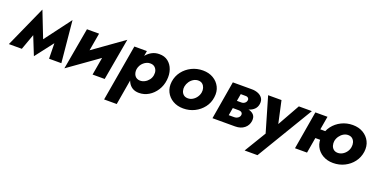

<svg xmlns="http://www.w3.org/2000/svg" viewBox="-49 -1228 4258 2173"><g transform="rotate(20 2079.5 -142.0)"><path d="M457 0H605L557 -502L451 -323ZM284 -138 286 32 531 -286 557 -502ZM286 32 342 -124 196 -497 153 -299ZM-27 0H129L240 -308L196 -497Z M1177 -327 1216 -504 696 -133 657 43ZM892 -460H746L657 43L830 -102ZM1216 -504 1043 -359 981 0H1127Z M1352 220 1468 -460H1317L1200 220ZM1793 -230Q1801 -298 1781.5 -354Q1762 -410 1719 -443.5Q1676 -477 1613 -476Q1566 -476 1527.5 -456Q1489 -436 1460.5 -402Q1432 -368 1414.5 -324Q1397 -280 1391 -231Q1385 -183 1390 -139.5Q1395 -96 1413 -60.5Q1431 -25 1463.5 -4.5Q1496 16 1544 16Q1606 16 1659.5 -16Q1713 -48 1749 -104Q1785 -160 1793 -230ZM1636 -231Q1631 -199 1611.5 -173.5Q1592 -148 1564 -133Q1536 -118 1505 -119Q1485 -120 1469 -128.5Q1453 -137 1443 -152Q1433 -167 1429 -187Q1425 -207 1428 -229Q1433 -254 1444.5 -274.5Q1456 -295 1474 -310.5Q1492 -326 1512.5 -334.5Q1533 -343 1554 -342Q1585 -342 1604.5 -326.5Q1624 -311 1632.5 -286.5Q1641 -262 1636 -231Z M1850 -231Q1841 -162 1868 -107.5Q1895 -53 1949 -21.5Q2003 10 2074 10Q2148 10 2210 -21Q2272 -52 2313.5 -106Q2355 -160 2364 -230Q2374 -300 2347 -354Q2320 -408 2266.5 -439.5Q2213 -471 2141 -471Q2068 -471 2005.5 -440Q1943 -409 1901.5 -355Q1860 -301 1850 -231ZM2004 -229Q2010 -261 2028.5 -288Q2047 -315 2074.5 -331Q2102 -347 2133 -346Q2163 -345 2181.5 -328.5Q2200 -312 2208 -286Q2216 -260 2211 -231Q2205 -199 2186 -172.5Q2167 -146 2140 -130.5Q2113 -115 2082 -116Q2052 -117 2033 -133Q2014 -149 2006.5 -175Q1999 -201 2004 -229Z M2550 -240 2543 -187 2675 -186Q2687 -186 2696.5 -182.5Q2706 -179 2711.5 -173Q2717 -167 2719 -159Q2721 -151 2719 -142Q2716 -123 2697 -109Q2678 -95 2651 -95H2526L2509 0H2697Q2765 0 2807.5 -34.5Q2850 -69 2857 -124Q2862 -169 2841.5 -194Q2821 -219 2784 -229.5Q2747 -240 2705 -240ZM2549 -221H2705Q2745 -222 2781.5 -233.5Q2818 -245 2843 -270Q2868 -295 2874 -334Q2880 -378 2860.5 -405.5Q2841 -433 2807 -446.5Q2773 -460 2733 -460H2588L2571 -366L2696 -365Q2709 -365 2717.5 -359Q2726 -353 2730 -344Q2734 -335 2731 -324Q2729 -311 2720.5 -301Q2712 -291 2700 -285Q2688 -279 2674 -279H2557ZM2503 -460 2425 0H2570L2649 -460Z M3455 -460H3298L3092 -93L3170 -91L3089 -460H2928L3050 -42L2892 219H3047Z M3496 -187H3762L3782 -299H3516ZM3497 -460 3419 0H3564L3643 -460ZM3656 -231Q3646 -162 3673 -107.5Q3700 -53 3754 -21.5Q3808 10 3879 10Q3953 10 4015.5 -21Q4078 -52 4119 -106Q4160 -160 4170 -230Q4179 -300 4152 -354Q4125 -408 4071.5 -439.5Q4018 -471 3946 -471Q3873 -471 3810.5 -440Q3748 -409 3707 -355Q3666 -301 3656 -231ZM3809 -229Q3815 -261 3834 -288Q3853 -315 3880 -331Q3907 -347 3938 -346Q3968 -345 3987 -328.5Q4006 -312 4013.5 -286Q4021 -260 4016 -231Q4011 -199 3992 -172.5Q3973 -146 3945.5 -130.5Q3918 -115 3887 -116Q3858 -117 3839 -133Q3820 -149 3812.5 -175Q3805 -201 3809 -229Z"/></g></svg>

Font: Jost
Style: Bold Italic
Weight: 700
Italic angle: -5°
Version: Version 3.710